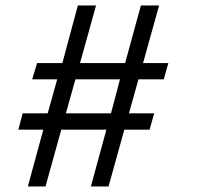

<svg xmlns="http://www.w3.org/2000/svg" viewBox="-20 -670 736 690"><path d="M251 -384.8H411.1L378.9 -262.7H216.8ZM143.6 0 200.2 -204.1H362.3L306.6 0H370.1L426.8 -204.1H517.6L534.2 -262.7H443.4L477.5 -384.8H568.4L585 -443.4H494.1L551.8 -650.4H486.3L429.7 -443.4H267.6L325.2 -650.4H259.8L204.1 -443.4H113.3L95.7 -384.8H185.5L151.4 -262.7H61.5L45.9 -204.1H135.7L80.1 0Z"/></svg>

Font: Kurale
Style: Regular
Weight: 400
Version: 1.0; ttfautohint (v1.3)